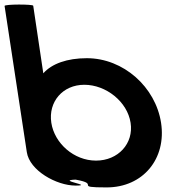

<svg xmlns="http://www.w3.org/2000/svg" viewBox="-110 -810 793 838"><path d="M7 -146C19 -66 136 0 220 0C304 0 132 -23 220 -26C333 -6 206 8 355 8C515 8 617 -118 593 -274C569 -430 429 -556 269 -556C183 -556 116 -532 79 -490L35 -785C34 -792 -91 -792 -90 -784ZM114 -274C100 -366 164 -440 258 -440C353 -440 446 -366 460 -274C474 -184 406 -109 309 -109C213 -109 128 -184 114 -274Z"/></svg>

Font: Ampere
Style: SCRevIta
Weight: 400
Version: Version 1